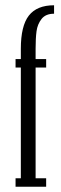

<svg xmlns="http://www.w3.org/2000/svg" viewBox="-20 -708 230 728"><path d="M155 0H39V-32H59V-523Q59 -610 89.5 -649Q120 -688 185 -688V-656Q153 -656 137.5 -636Q122 -616 118.5 -589.5Q115 -563 115 -523V-32H155ZM155 -484V-452H39V-484Z"/></svg>

Font: Margherita Variable
Style: Regular
Weight: 400
Designer: James Puckett
Foundry: Dunwich Type Founders
Version: Version 1.008